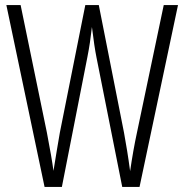

<svg xmlns="http://www.w3.org/2000/svg" viewBox="-20 -827 723 754"><path d="M679 -807H623L518 -307C508 -261 499 -210 491 -155C483 -215 476 -256 467 -306L368 -807H315L215 -306C209 -270 198 -208 190 -156C186 -187 177 -240 164 -307L61 -807H5L155 -93H223L323 -602C331 -642 336 -677 341 -721C348 -665 353 -631 359 -601L460 -93H528Z"/></svg>

Font: Noto Sans Kannada UI ExtraCondensed Light
Style: Regular
Weight: 300
Width: 2
Designer: Jelle Bosma - Monotype Design Team
Foundry: Monotype Imaging Inc.
Version: Version 2.005